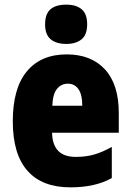

<svg xmlns="http://www.w3.org/2000/svg" viewBox="-20 -796 563 826"><path d="M267 -562Q372 -562 431.5 -497.5Q491 -433 491 -310V-225H204Q206 -121 306 -121Q349 -121 384.5 -131Q420 -141 461 -164V-30Q390 10 283 10Q161 10 98 -61.5Q35 -133 35 -274Q35 -416 95.5 -489Q156 -562 267 -562ZM272 -436Q244 -436 225.5 -414Q207 -392 205 -341H334Q334 -389 317.5 -412.5Q301 -436 272 -436ZM265 -776Q308 -776 331.5 -756Q355 -736 355 -691Q355 -647 331 -627Q307 -607 265 -607Q222 -607 198 -627Q174 -647 174 -691Q174 -736 197 -756Q220 -776 265 -776Z"/></svg>

Font: Noto Sans Myanmar UI Condensed Black
Style: Regular
Weight: 900
Width: 3
Designer: Monotype Design Team
Foundry: Monotype Imaging Inc.
Version: Version 2.103; ttfautohint (v1.8.4.7-5d5b)